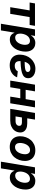

<svg xmlns="http://www.w3.org/2000/svg" viewBox="1682 -2272 794 4198"><g transform="rotate(90 2079.0 -173.0)"><path d="M137.2 0 207.5 -423.8H35.2L54.7 -541H544.9L525.4 -423.8H353.5L283.2 0Z M499 204.1 622.6 -541H766.1L751 -452.6H754.4Q769 -476.6 791.7 -498.5Q814.5 -520.5 846.4 -534.4Q878.4 -548.3 920.4 -548.3Q975.1 -548.3 1017.6 -523.7Q1060.1 -499 1084.2 -450.9Q1108.4 -402.8 1108.4 -333Q1108.4 -273.9 1092 -213.6Q1075.7 -153.3 1042.5 -103Q1009.3 -52.7 959.5 -21.7Q909.7 9.3 843.3 9.3Q798.3 9.3 769 -5.9Q739.7 -21 723.1 -43.9Q706.5 -66.9 699.2 -89.8H693.4L645 204.1ZM803.2 -107.9Q843.3 -107.9 872.8 -128.9Q902.3 -149.9 921.9 -182.9Q941.4 -215.8 950.9 -253.7Q960.4 -291.5 960.4 -325.2Q960.4 -374 938.5 -402.6Q916.5 -431.2 872.1 -431.2Q833.5 -431.2 804 -411.9Q774.4 -392.6 754.4 -360.6Q734.4 -328.6 724.4 -290.8Q714.4 -252.9 714.4 -215.8Q714.4 -166 736.8 -137Q759.3 -107.9 803.2 -107.9Z M1408.2 11.7Q1335.4 11.7 1282.5 -14.9Q1229.5 -41.5 1201.4 -92.3Q1173.3 -143.1 1174.8 -214.8Q1175.8 -283.7 1199 -344.5Q1222.2 -405.3 1263.9 -451.4Q1305.7 -497.6 1362.5 -523.9Q1419.4 -550.3 1487.3 -550.3Q1545.4 -550.3 1591.1 -531.5Q1636.7 -512.7 1663.1 -477.1Q1689.5 -441.4 1689.5 -391.6Q1689.5 -339.8 1659.7 -307.1Q1629.9 -274.4 1571.8 -256.3Q1513.7 -238.3 1428.7 -231.2Q1343.8 -224.1 1233.9 -224.1L1249 -313.5Q1342.8 -313.5 1402.3 -316.9Q1461.9 -320.3 1494.9 -328.4Q1527.8 -336.4 1540.8 -350.3Q1553.7 -364.3 1553.7 -385.3Q1553.7 -410.6 1532 -425.5Q1510.3 -440.4 1472.2 -440.4Q1425.3 -440.4 1394.8 -417Q1364.3 -393.6 1347.2 -357.7Q1330.1 -321.8 1323.2 -282.7Q1316.4 -243.7 1315.9 -211.9Q1315.4 -179.7 1324.5 -153.8Q1333.5 -127.9 1356.2 -113Q1378.9 -98.1 1418.9 -98.1Q1461.9 -98.1 1493.4 -115.7Q1524.9 -133.3 1538.6 -164.6L1670.9 -149.9Q1643.6 -77.1 1574.5 -32.7Q1505.4 11.7 1408.2 11.7Z M2188.5 -336.9 2168.9 -219.7H1883.8L1902.8 -336.9ZM1977.5 -541 1888.2 0H1742.2L1831.5 -541ZM2327.6 -541 2238.3 0H2092.3L2181.6 -541Z M2516.6 -371.6H2677.7Q2749 -371.6 2795.7 -348.1Q2842.3 -324.7 2862.5 -283.2Q2882.8 -241.7 2873.5 -185.5Q2864.3 -130.4 2830.3 -88.6Q2796.4 -46.9 2741.9 -23.4Q2687.5 0 2616.7 0H2359.9L2449.2 -541H2595.2L2524.9 -116.2H2634.8Q2673.8 -116.2 2700 -135Q2726.1 -153.8 2731 -184.6Q2736.3 -216.8 2717 -236.1Q2697.8 -255.4 2658.7 -255.4H2497.1Z M3190.9 10.7Q3117.7 10.7 3065.9 -17.3Q3014.2 -45.4 2986.6 -96.4Q2959 -147.5 2959 -215.8Q2959 -281.7 2980.2 -341.6Q3001.5 -401.4 3041.3 -448Q3081.1 -494.6 3138.2 -521.5Q3195.3 -548.3 3267.6 -548.3Q3340.3 -548.3 3392.1 -520.5Q3443.8 -492.7 3471.4 -441.4Q3499 -390.1 3499 -321.3Q3499 -255.9 3478 -196.3Q3457 -136.7 3417.2 -89.8Q3377.4 -43 3320.3 -16.1Q3263.2 10.7 3190.9 10.7ZM3196.3 -104.5Q3236.3 -104.5 3265.9 -125.7Q3295.4 -147 3314.7 -180.7Q3334 -214.4 3343.3 -252.7Q3352.5 -291 3352.5 -325.2Q3352.5 -357.9 3342 -382.1Q3331.5 -406.2 3311.5 -419.7Q3291.5 -433.1 3261.7 -433.1Q3221.7 -433.1 3192.1 -412.1Q3162.6 -391.1 3143.3 -357.7Q3124 -324.2 3114.7 -285.9Q3105.5 -247.6 3105.5 -212.9Q3105.5 -164.1 3128.7 -134.3Q3151.9 -104.5 3196.3 -104.5Z M3515.1 204.1 3638.7 -541H3782.2L3767.1 -452.6H3770.5Q3785.2 -476.6 3807.9 -498.5Q3830.6 -520.5 3862.5 -534.4Q3894.5 -548.3 3936.5 -548.3Q3991.2 -548.3 4033.7 -523.7Q4076.2 -499 4100.3 -450.9Q4124.5 -402.8 4124.5 -333Q4124.5 -273.9 4108.2 -213.6Q4091.8 -153.3 4058.6 -103Q4025.4 -52.7 3975.6 -21.7Q3925.8 9.3 3859.4 9.3Q3814.5 9.3 3785.2 -5.9Q3755.9 -21 3739.3 -43.9Q3722.7 -66.9 3715.3 -89.8H3709.5L3661.1 204.1ZM3819.3 -107.9Q3859.4 -107.9 3888.9 -128.9Q3918.5 -149.9 3938 -182.9Q3957.5 -215.8 3967 -253.7Q3976.6 -291.5 3976.6 -325.2Q3976.6 -374 3954.6 -402.6Q3932.6 -431.2 3888.2 -431.2Q3849.6 -431.2 3820.1 -411.9Q3790.5 -392.6 3770.5 -360.6Q3750.5 -328.6 3740.5 -290.8Q3730.5 -252.9 3730.5 -215.8Q3730.5 -166 3752.9 -137Q3775.4 -107.9 3819.3 -107.9Z"/></g></svg>

Font: Inter 17pt
Style: Bold Italic
Weight: 700
Italic angle: -9.3988°
Version: Version 4.001;git-66647c0bb